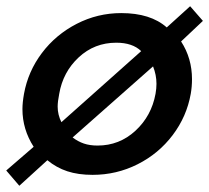

<svg xmlns="http://www.w3.org/2000/svg" viewBox="-45 -549 671 616"><path d="M457 -280Q457 -265 454 -248Q441 -177 389.5 -129.5Q338 -82 268 -82Q243 -82 224 -88.5Q205 -95 188 -108L446 -336Q457 -309 457 -280ZM140 -207Q140 -223 145 -248Q157 -318 207.5 -365Q258 -412 328 -412Q380 -412 408 -385L152 -157Q140 -181 140 -207ZM17 47 107 -35Q136 -11 171 0.5Q206 12 252 12Q329 12 396.5 -22Q464 -56 509 -115.5Q554 -175 567 -248Q571 -271 571 -295Q571 -362 536 -416L606 -482L565 -529L490 -461Q438 -507 344 -507Q268 -507 201 -472.5Q134 -438 89.5 -379Q45 -320 32 -248Q27 -220 27 -199Q27 -134 63 -78L-25 -2Z"/></svg>

Font: Geom Medium
Style: Italic
Weight: 500
Italic angle: -10°
Version: Version 1.102